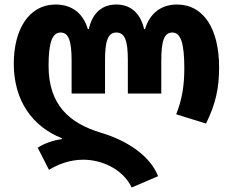

<svg xmlns="http://www.w3.org/2000/svg" viewBox="-20 -580 1031 850"><path d="M563 250 680 200C643 107 540 41 425 7C290 -34 195 -113 195 -289C195 -390 211 -436 248 -436C284 -436 297 -399 297 -311V-166H445V-314C445 -399 458 -436 495 -436C533 -436 546 -399 546 -314V-166H694V-311C694 -400 707 -436 743 -436C780 -436 796 -389 796 -278C796 -205 787 -141 760 -74L892 -33C935 -120 950 -190 950 -282C950 -451 882 -560 764 -560C693 -560 643 -521 622 -451H618C602 -522 558 -560 495 -560C431 -560 389 -522 373 -451H369C348 -521 299 -560 226 -560C109 -560 41 -451 41 -298C41 -135 123 -20 254 32V36C218 40 173 56 147 74L197 172C234 149 287 127 349 127C426 127 522 165 563 250Z"/></svg>

Font: Noto Sans Georgian Condensed ExtraBold
Style: Regular
Weight: 800
Width: 3
Designer: Monotype Design Team, Akaki Razmadze
Foundry: Google LLC
Version: Version 2.005